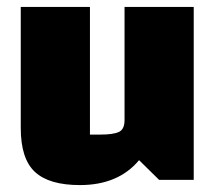

<svg xmlns="http://www.w3.org/2000/svg" viewBox="-20 -520 630 555"><path d="M240 -500V-131H271Q307 -131 323.5 -138.5Q340 -146 340 -173V-500H540V0H440L382 -57Q322 15 211 15Q122 15 81 -23Q40 -61 40 -150V-500Z"/></svg>

Font: Myanmar Thuriya
Style: Regular
Weight: 400
Designer: Danh Hong
Foundry: Google Inc.
Version: Version 2.00 November 23, 2015